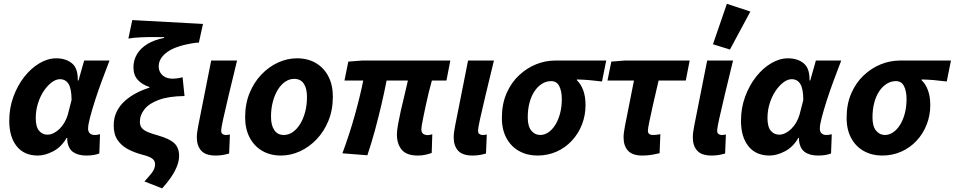

<svg xmlns="http://www.w3.org/2000/svg" viewBox="-20 -820 5107 1027"><path d="M182.4 12Q109 12 69.3 -37.9Q29.5 -87.8 29.5 -174Q29.5 -242.2 51.7 -302.8Q73.9 -363.3 110.2 -409.4Q146.6 -455.5 191.3 -481.8Q235.9 -508.1 280.9 -508.1Q332.2 -508.1 364.9 -481.3Q397.7 -454.4 396 -389.6H400L430.1 -496.1H565.7Q546.2 -445.2 525.6 -390Q505 -334.7 488.5 -283.2Q472 -231.6 461.6 -191.8Q451.2 -152 451.2 -132.9Q451.2 -114.7 461 -106.4Q470.8 -98 485.4 -98Q495.5 -98 502.2 -99.5Q508.8 -101 515.1 -102L511.2 1.1Q496.6 6.5 479.5 9.3Q462.4 12 441.5 12Q397.2 12 370.4 -7.2Q343.6 -26.4 339.5 -72.4Q339.5 -74 339.8 -76.7Q340 -79.4 340.2 -82.2H336.2Q308 -33.3 264.5 -10.7Q220.9 12 182.4 12ZM233.8 -99.7Q250.4 -99.7 267 -108Q283.6 -116.2 298.4 -130.6Q313.2 -145 324.6 -164.4Q335.9 -183.8 342.3 -205.3L362.8 -284.7Q362.8 -344.2 347.1 -370.3Q331.4 -396.4 300.4 -396.4Q279.3 -396.4 256.5 -379.4Q233.7 -362.3 214.2 -333.3Q194.7 -304.3 183 -266.7Q171.2 -229.2 171.2 -188.3Q171.2 -141.7 188.9 -120.7Q206.5 -99.7 233.8 -99.7Z M847.3 187.6 752.7 150.6Q772 129.5 790.7 106.5Q809.4 83.5 809.4 58.5Q809.4 40.5 795.4 29Q781.3 17.5 741 7.3Q699.4 -3.5 664.6 -21.9Q629.9 -40.2 609.1 -70.6Q588.2 -100.9 588.2 -149.2Q588.2 -189.9 604 -222.4Q619.8 -254.8 647 -279.3Q674.3 -303.9 708.6 -321.9Q742.9 -339.9 779 -350.9V-354.9Q742.3 -366.1 718 -391.7Q693.8 -417.2 693.8 -459.7Q693.8 -497.6 712.3 -529.3Q730.7 -561 767.3 -583.8Q803.9 -606.6 858 -617.3V-621.3Q837 -621.6 802.2 -621.8Q767.4 -622 731.3 -620.3Q695.1 -618.7 666.7 -613.7L687.6 -712.6L1065.8 -692L1043.7 -591.8H1031.1Q926 -577.4 877.4 -543.6Q828.9 -509.9 828.9 -465.4Q828.9 -445.1 838.5 -430.3Q848.1 -415.4 864.5 -407.4Q881 -399.3 903 -399.3Q930.1 -399.3 956.6 -406.9L967.1 -306.4Q883.7 -305.4 830.9 -286.3Q778.2 -267.2 753.2 -236Q728.2 -204.8 728.2 -168.4Q728.2 -148.3 738.6 -135.5Q749 -122.7 770.7 -113.7Q792.4 -104.6 825.3 -95.5Q887 -78 912.5 -53.8Q938 -29.6 938 13.3Q938 42.7 924.7 74Q911.4 105.3 890.5 134.3Q869.7 163.2 847.3 187.6Z M1133.1 12Q1080.2 12 1056.5 -13.9Q1032.8 -39.8 1032.8 -85Q1032.8 -98.2 1034.7 -112.6Q1036.6 -127 1040.1 -145.6L1109.6 -496.1H1248Q1223 -393.6 1203.8 -313.3Q1184.5 -233 1173.8 -183.4Q1163 -133.8 1163 -121.9Q1163 -108.3 1170.3 -103.2Q1177.6 -98 1187.1 -98Q1191.7 -98 1197.7 -98.5Q1203.6 -99 1209.8 -100.4L1205.6 1.1Q1193.6 4.9 1175.2 8.4Q1156.7 12 1133.1 12Z M1483.1 12Q1425.4 12 1382.3 -13.3Q1339.1 -38.6 1315.2 -84.7Q1291.2 -130.8 1291.2 -192.5Q1291.2 -264.4 1314.9 -322.2Q1338.6 -380.1 1378.6 -421.7Q1418.5 -463.4 1467.9 -485.8Q1517.2 -508.1 1568.5 -508.1Q1626.2 -508.1 1669.4 -482.8Q1712.6 -457.5 1736.5 -411.4Q1760.4 -365.3 1760.4 -303.6Q1760.4 -231.7 1736.7 -173.9Q1713 -116.1 1673.1 -74.4Q1633.1 -32.7 1583.8 -10.4Q1534.4 12 1483.1 12ZM1498.3 -98Q1523.5 -98 1545.9 -113.5Q1568.3 -129 1585.3 -156.5Q1602.3 -184 1612.2 -221Q1622 -258 1622 -300.9Q1622 -346.9 1605 -372.5Q1588 -398.1 1553.4 -398.1Q1528.2 -398.1 1505.8 -383Q1483.3 -367.9 1466.3 -340.4Q1449.3 -313 1439.5 -276Q1429.6 -239 1429.6 -195.2Q1429.6 -150.3 1447.1 -124.2Q1464.5 -98 1498.3 -98Z M2215.1 12Q2155 12 2129 -18.8Q2103.1 -49.6 2103.1 -101.7Q2103.1 -121.9 2109.1 -155Q2115.1 -188.1 2124.1 -228.5Q2133 -268.8 2143.5 -310.5Q2154 -352.2 2161.9 -389.4H2047.9Q2036 -327.9 2020 -259.2Q2003.9 -190.6 1985.1 -121.3Q1966.2 -52 1945 10.6L1811.6 0Q1849.2 -101.7 1877.7 -203.2Q1906.1 -304.7 1923 -389.4H1822.6L1843.1 -490.5L1915.4 -496.1H2388.8L2368 -389.4H2290.2Q2281.5 -358.7 2273.2 -325Q2264.9 -291.4 2258 -258.4Q2251 -225.5 2245.3 -198.1Q2239.6 -170.8 2236.6 -152.8Q2233.7 -134.7 2233.7 -129.7Q2233.7 -111.9 2243.1 -104.6Q2252.5 -97.2 2268.9 -97.2Q2273.9 -97.2 2279.1 -98.7Q2284.4 -100.2 2292.3 -101.6L2289.2 -1.8Q2276 2.9 2257.3 7.4Q2238.6 12 2215.1 12Z M2507.1 12Q2454.2 12 2430.5 -13.9Q2406.8 -39.8 2406.8 -85Q2406.8 -98.2 2408.7 -112.6Q2410.6 -127 2414.1 -145.6L2483.6 -496.1H2622Q2597 -393.6 2577.8 -313.3Q2558.5 -233 2547.8 -183.4Q2537 -133.8 2537 -121.9Q2537 -108.3 2544.3 -103.2Q2551.6 -98 2561.1 -98Q2565.7 -98 2571.7 -98.5Q2577.6 -99 2583.8 -100.4L2579.6 1.1Q2567.6 4.9 2549.2 8.4Q2530.7 12 2507.1 12Z M2854.2 12Q2800.6 12 2757.6 -11.5Q2714.6 -34.9 2689.6 -80.2Q2664.5 -125.5 2664.5 -189.5Q2664.5 -263.5 2689.4 -320.6Q2714.3 -377.8 2755.8 -416.8Q2797.4 -455.8 2847.3 -476Q2897.2 -496.1 2948.2 -496.1H3222.6L3200.1 -384.1Q3163.2 -388.7 3131.8 -391.5Q3100.3 -394.2 3065.7 -395V-391Q3087.8 -369.9 3099.9 -336.3Q3112 -302.7 3112 -258.1Q3112 -203 3092.9 -154Q3073.8 -105 3039 -67.5Q3004.3 -30.1 2957.3 -9Q2910.2 12 2854.2 12ZM2869.4 -98Q2892.2 -98 2912.8 -111.9Q2933.5 -125.7 2949.7 -151.1Q2965.9 -176.6 2975.5 -212.1Q2985.1 -247.7 2985.1 -290.2Q2985.1 -331.8 2971.7 -358.9Q2958.3 -386.1 2928.1 -386.1Q2901.9 -386.1 2879.2 -371.9Q2856.5 -357.8 2839.2 -332.2Q2822 -306.6 2812.5 -271.1Q2802.9 -235.6 2802.9 -191.9Q2802.9 -144.3 2822.1 -121.2Q2841.3 -98 2869.4 -98Z M3416.1 12Q3363 12 3339.2 -13.9Q3315.5 -39.8 3315.5 -85Q3315.5 -98.2 3317.4 -112.6Q3319.3 -127 3322.8 -145.6L3371.1 -389.4H3229.5L3249.9 -490.5L3320.5 -496.1H3669L3648.2 -389.4H3502.9Q3485.5 -316.6 3472.8 -259.5Q3460 -202.4 3452.8 -166.8Q3445.6 -131.1 3445.6 -121.9Q3445.6 -108.3 3453 -103.2Q3460.4 -98 3470.1 -98Q3483.5 -98 3492.8 -99.4Q3502.1 -100.7 3512.3 -102L3508.1 -0.6Q3492.4 3.2 3469.1 7.6Q3445.7 12 3416.1 12Z M3786.1 12Q3733.2 12 3709.5 -13.9Q3685.8 -39.8 3685.8 -85Q3685.8 -98.2 3687.7 -112.6Q3689.6 -127 3693.1 -145.6L3762.6 -496.1H3901Q3876 -393.6 3856.8 -313.3Q3837.5 -233 3826.8 -183.4Q3816 -133.8 3816 -121.9Q3816 -108.3 3823.3 -103.2Q3830.6 -98 3840.1 -98Q3844.7 -98 3850.7 -98.5Q3856.6 -99 3862.8 -100.4L3858.6 1.1Q3846.6 4.9 3828.2 8.4Q3809.7 12 3786.1 12ZM3884.5 -555.1 3793.6 -583.2 3868.1 -799.8 3993.6 -758.1Z M4096.4 12Q4023 12 3983.3 -37.9Q3943.5 -87.8 3943.5 -174Q3943.5 -242.2 3965.7 -302.8Q3987.9 -363.3 4024.2 -409.4Q4060.6 -455.5 4105.3 -481.8Q4149.9 -508.1 4194.9 -508.1Q4246.2 -508.1 4278.9 -481.3Q4311.7 -454.4 4310 -389.6H4314L4344.1 -496.1H4479.7Q4460.2 -445.2 4439.6 -390Q4419 -334.7 4402.5 -283.2Q4386 -231.6 4375.6 -191.8Q4365.2 -152 4365.2 -132.9Q4365.2 -114.7 4375 -106.4Q4384.8 -98 4399.4 -98Q4409.5 -98 4416.2 -99.5Q4422.8 -101 4429.1 -102L4425.2 1.1Q4410.6 6.5 4393.5 9.3Q4376.4 12 4355.5 12Q4311.2 12 4284.4 -7.2Q4257.6 -26.4 4253.5 -72.4Q4253.5 -74 4253.8 -76.7Q4254 -79.4 4254.2 -82.2H4250.2Q4222 -33.3 4178.5 -10.7Q4134.9 12 4096.4 12ZM4147.8 -99.7Q4164.4 -99.7 4181 -108Q4197.6 -116.2 4212.4 -130.6Q4227.2 -145 4238.6 -164.4Q4249.9 -183.8 4256.3 -205.3L4276.8 -284.7Q4276.8 -344.2 4261.1 -370.3Q4245.4 -396.4 4214.4 -396.4Q4193.3 -396.4 4170.5 -379.4Q4147.7 -362.3 4128.2 -333.3Q4108.7 -304.3 4097 -266.7Q4085.2 -229.2 4085.2 -188.3Q4085.2 -141.7 4102.9 -120.7Q4120.5 -99.7 4147.8 -99.7Z M4698.2 12Q4644.6 12 4601.6 -11.5Q4558.6 -34.9 4533.6 -80.2Q4508.5 -125.5 4508.5 -189.5Q4508.5 -263.5 4533.4 -320.6Q4558.3 -377.8 4599.8 -416.8Q4641.4 -455.8 4691.3 -476Q4741.2 -496.1 4792.2 -496.1H5066.6L5044.1 -384.1Q5007.2 -388.7 4975.8 -391.5Q4944.3 -394.2 4909.7 -395V-391Q4931.8 -369.9 4943.9 -336.3Q4956 -302.7 4956 -258.1Q4956 -203 4936.9 -154Q4917.8 -105 4883 -67.5Q4848.3 -30.1 4801.3 -9Q4754.2 12 4698.2 12ZM4713.4 -98Q4736.2 -98 4756.8 -111.9Q4777.5 -125.7 4793.7 -151.1Q4809.9 -176.6 4819.5 -212.1Q4829.1 -247.7 4829.1 -290.2Q4829.1 -331.8 4815.7 -358.9Q4802.3 -386.1 4772.1 -386.1Q4745.9 -386.1 4723.2 -371.9Q4700.5 -357.8 4683.2 -332.2Q4666 -306.6 4656.5 -271.1Q4646.9 -235.6 4646.9 -191.9Q4646.9 -144.3 4666.1 -121.2Q4685.3 -98 4713.4 -98Z"/></svg>

Font: Source Sans Variable
Style: Italic
Weight: 200
Italic angle: -11°
Designer: Paul D. Hunt
Foundry: Adobe Systems Incorporated
Version: Version 3.006;hotconv 1.0.111;makeotfexe 2.5.65597